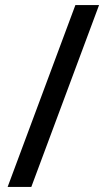

<svg xmlns="http://www.w3.org/2000/svg" viewBox="-20 -734 418 754"><path d="M369 -714 103 0H10L276 -714Z"/></svg>

Font: Noto Sans Kayah Li Medium
Style: Regular
Weight: 500
Designer: Monotype Design Team, Sérgio Martins
Foundry: Monotype Imaging Inc.
Version: Version 2.002; ttfautohint (v1.8.4.7-5d5b)